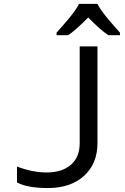

<svg xmlns="http://www.w3.org/2000/svg" viewBox="-20 -951 640 981"><path d="M66.9 -19V-100.1Q146 -69.8 217.8 -69.8Q296.4 -69.8 341.8 -108.6Q387.2 -147.5 387.2 -219.2V-713.9H478V-220.2Q478 -114.7 409.4 -52.5Q340.8 9.8 225.1 9.8Q119.1 9.8 66.9 -19ZM592.8 -771H533.7Q492.2 -798.3 430.7 -861.8Q365.7 -795.4 327.6 -771H269V-784.2Q281.2 -798.3 297.9 -816.9Q365.7 -892.6 383.8 -931.2H478Q496.1 -892.6 564 -816.9L592.8 -784.2Z"/></svg>

Font: Apple Sans Adjectives
Style: Regular
Weight: 400
Monospace: yes
Foundry: Apple Sans Adjectives
Version: Version 0.01